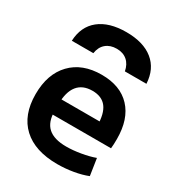

<svg xmlns="http://www.w3.org/2000/svg" viewBox="-191 -913 954 1040"><g transform="rotate(30 286.0 -393.5)"><path d="M293.7 -796.7Q401 -796.7 461.6 -747.7Q522.3 -698.7 527 -608.3H392.3Q384.7 -648.7 359.2 -670.7Q333.7 -692.7 293.7 -692.7Q253 -692.7 227 -670.7Q201 -648.7 195 -608.3H60.4Q64.4 -698.7 125.5 -747.7Q186.7 -796.7 293.7 -796.7ZM325.7 10Q185.7 10 110.3 -60Q35 -130 35 -260Q35 -386 104 -458Q173 -530 293.7 -530Q410.7 -530 474.5 -461.8Q538.3 -393.7 538.3 -269.3Q538.3 -254.7 537.6 -236.7Q537 -218.7 535.6 -210H111.6V-305H429.4L410.4 -276Q410.4 -354.3 381.5 -392Q352.7 -429.7 293.7 -429.7Q232.3 -429.7 201 -390.4Q169.6 -351 169.6 -273.3V-233.3Q169.6 -163.3 206.6 -130Q243.6 -96.6 320.3 -96.6Q362.7 -96.6 411 -105Q459.3 -113.3 495.7 -126.6L511.6 -22Q474.6 -7 425.1 1.5Q375.7 10 325.7 10Z"/></g></svg>

Font: M PLUS 1 Thin
Style: Regular
Weight: 100
Designer: Coji Morishita
Foundry: UNDERFOREST DESIGN
Version: Version 1.001